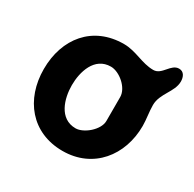

<svg xmlns="http://www.w3.org/2000/svg" viewBox="-129 -689 838 831"><g transform="rotate(30 290.5 -273.5)"><path d="M33 -260C33 -109 125 7 280 7C433 7 527 -113 527 -260C527 -294 520 -327 520 -361C520 -419 574 -457 574 -509C574 -531 565 -554 540 -554C499 -554 488 -493 445 -493C387 -493 341 -527 280 -527C124 -527 33 -412 33 -260ZM173 -260C173 -326 198 -414 280 -414C323 -414 380 -366 380 -320V-200C380 -156 321 -106 280 -106C198 -106 173 -194 173 -260Z"/></g></svg>

Font: Asimov Print
Style: Regular
Weight: 500
Designer: Google
Version: Version 2.000980: 2014